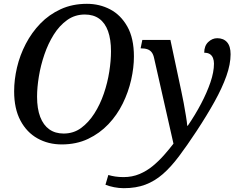

<svg xmlns="http://www.w3.org/2000/svg" viewBox="-20 -745 1247 1005"><path d="M628 240Q603 240 577.5 235Q552 230 532 222L547 171Q564 176 583.5 179Q603 182 627 182Q672 182 710 166Q748 150 779.5 124Q811 98 838 67.5Q865 37 888 7L787 -439Q783 -459 774.5 -470.5Q766 -482 752 -487Q738 -492 716 -492L725 -536H872L929 -268Q935 -242 941.5 -206Q948 -170 953.5 -137Q959 -104 960 -87H963Q1002 -144 1032.5 -202Q1063 -260 1081.5 -314Q1100 -368 1100 -412Q1100 -428 1095 -441Q1090 -454 1079 -461.5Q1068 -469 1049 -469Q1049 -505 1070 -525Q1091 -545 1117 -545Q1150 -545 1168.5 -524Q1187 -503 1187 -461Q1187 -409 1165 -347Q1143 -285 1103 -213Q1063 -141 1009 -59Q959 17 916.5 73.5Q874 130 832 166.5Q790 203 741 221.5Q692 240 628 240ZM303 11Q233 11 176.5 -20.5Q120 -52 87 -114Q54 -176 54 -267Q54 -328 69 -392Q84 -456 115 -515.5Q146 -575 191.5 -622Q237 -669 298 -697Q359 -725 435 -725Q501 -725 556.5 -696Q612 -667 646.5 -606Q681 -545 681 -449Q681 -391 666.5 -327Q652 -263 622.5 -203Q593 -143 547.5 -95Q502 -47 441 -18Q380 11 303 11ZM313 -46Q365 -46 404.5 -75Q444 -104 474 -151Q504 -198 523.5 -255Q543 -312 552 -370Q561 -428 561 -476Q561 -539 545.5 -582Q530 -625 499.5 -647Q469 -669 424 -669Q372 -669 331.5 -640Q291 -611 261.5 -564Q232 -517 212.5 -460Q193 -403 183.5 -345Q174 -287 174 -239Q174 -176 190.5 -133Q207 -90 238 -68Q269 -46 313 -46Z"/></svg>

Font: ET Text
Style: Italic
Weight: 470
Italic angle: -12°
Designer: Monotype Design Team
Foundry: Monotype Imaging Inc.
Version: Version 2.009